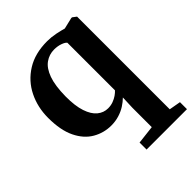

<svg xmlns="http://www.w3.org/2000/svg" viewBox="-226 -692 1057 1057"><g transform="rotate(-45 303.0 -163.5)"><path d="M291 241.5V187L398.5 174.5V23L401.5 -53.5Q384.5 -36.5 361 -21.5Q337.5 -6.5 308.8 2.2Q280 11 247.5 11Q189.5 11 140 -17.8Q90.5 -46.5 60.8 -107.5Q31 -168.5 31 -265Q31 -347.5 65 -416.2Q99 -485 164.8 -526.2Q230.5 -567.5 325.5 -567.5Q358 -567.5 390.8 -560.8Q423.5 -554 444 -548L509 -563.5H515.5L538 -546.5V175L605.5 187V241.5ZM302 -68.5Q324 -68.5 342.8 -75.5Q361.5 -82.5 375.8 -92.5Q390 -102.5 398.5 -112V-482.5Q392 -492 369.8 -500Q347.5 -508 320.5 -508Q282 -508 250.8 -485.8Q219.5 -463.5 201.5 -413.8Q183.5 -364 182.5 -280.5Q182 -207 197.8 -160Q213.5 -113 240.8 -90.8Q268 -68.5 302 -68.5Z"/></g></svg>

Font: Merriweather 24pt
Style: Bold
Weight: 700
Designer: Eben Sorkin
Foundry: Eben Sorkin
Version: Version 2.100